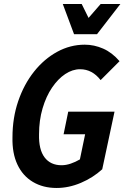

<svg xmlns="http://www.w3.org/2000/svg" viewBox="-20 -923 623 954"><path d="M42 -241Q42 -337 70.5 -420.5Q99 -504 149 -567Q199 -630 264 -665.5Q329 -701 401 -701Q448 -701 492.5 -681.5Q537 -662 574 -619L480 -525Q438 -579 378 -579Q340 -579 304 -555Q268 -531 238.5 -487.5Q209 -444 191.5 -384.5Q174 -325 174 -256Q172 -180 201.5 -141Q231 -102 286 -102Q308 -102 331.5 -110Q355 -118 377 -131L403 -256H296L319 -368H549L488 -82Q442 -40 382 -14.5Q322 11 261 11Q194 11 143.5 -19Q93 -49 66.5 -105.5Q40 -162 42 -241ZM292 -903H386L420 -834L480 -903H578L462 -753H348Z"/></svg>

Font: Radio Canada Condensed SemiBold
Style: Italic
Weight: 600
Width: 3
Italic angle: -12°
Designer: Charles Daoud, Etienne Aubert Bonn, Alexandre Saumier Demers, Jacques Le Bailly
Foundry: Radio-Canada
Version: Version 2.104; ttfautohint (v1.8.4.7-5d5b);gftools[0.9.28.de